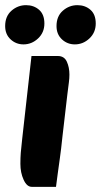

<svg xmlns="http://www.w3.org/2000/svg" viewBox="-37 -708 391 744"><path d="M86 16Q67 16 54.5 -11.5Q42 -39 42 -73Q42 -96 43.5 -116Q45 -136 49 -170L85 -491H187Q212 -491 222 -469Q232 -447 232 -419Q232 -405 230 -389.5Q228 -374 224 -342L205 -179Q200 -130 195 -95Q190 -60 186.5 -33.5Q183 -7 180 16ZM253 -536Q224 -536 203 -555.5Q182 -575 182 -607Q182 -645 206.5 -666.5Q231 -688 263 -688Q293 -688 313.5 -670Q334 -652 334 -617Q334 -582 309.5 -559Q285 -536 253 -536ZM54 -536Q25 -536 4 -555.5Q-17 -575 -17 -607Q-17 -645 7.5 -666.5Q32 -688 64 -688Q94 -688 114.5 -670Q135 -652 135 -617Q135 -582 110.5 -559Q86 -536 54 -536Z"/></svg>

Font: Alkatra
Style: Bold
Weight: 700
Designer: Suman Bhandary
Version: Version 1.100;gftools[0.9.22]